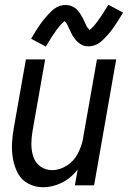

<svg xmlns="http://www.w3.org/2000/svg" viewBox="-20 -780 540 808"><path d="M161 8Q128 8 99.5 -7Q71 -22 56 -49.5Q41 -77 35 -109Q29 -141 30.5 -174.5Q32 -208 38 -241L89 -530H170L117 -229Q112 -201 112 -173.5Q112 -146 120 -121Q128 -96 149.5 -80Q171 -64 199 -64Q232 -64 262.5 -84Q293 -104 308 -135Q323 -164 329 -194L330 -199V-201L388 -530H469L376 0H295L307 -67Q302 -61 297 -55Q271 -25 234.5 -8.5Q198 8 161 8ZM173 -584 111 -617Q128 -647 148 -676Q168 -705 195.5 -732Q223 -759 256 -759Q262 -759 268.5 -758Q275 -757 280.5 -754.5Q286 -752 291.5 -749Q297 -746 301.5 -742Q306 -738 309.5 -733Q313 -728 317 -723L323 -713L329 -703L334 -692Q337 -686 339.5 -680.5Q342 -675 344.5 -669.5Q347 -664 352 -660Q355 -657 356 -653Q385 -674 436 -760L498 -727Q480 -697 460.5 -668Q441 -639 413 -612Q385 -585 352 -585Q346 -585 339.5 -586Q333 -587 327.5 -589.5Q322 -592 317 -595.5Q312 -599 307.5 -603Q303 -607 299 -611.5Q295 -616 291.5 -621Q288 -626 285 -631Q282 -636 279.5 -641.5Q277 -647 274.5 -652.5Q272 -658 269 -663.5Q266 -669 264 -674.5Q262 -680 257 -685Q254 -688 252 -691Q223 -670 173 -584Z"/></svg>

Font: Iosevka SS08
Style: Italic
Weight: 400
Italic angle: -10°
Monospace: yes
Designer: Belleve Invis
Foundry: Belleve Invis
Version: 2.1.0; ttfautohint (v1.8.2)